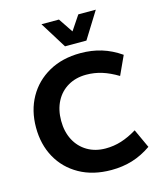

<svg xmlns="http://www.w3.org/2000/svg" viewBox="-130 -988 919 1092"><g transform="rotate(-15 329.0 -442.0)"><path d="M37 0ZM390 10Q282 10 202.5 -34.5Q123 -79 80 -156.5Q37 -234 37 -334Q37 -434 80.5 -511.5Q124 -589 203.5 -633.5Q283 -678 390 -678Q456 -678 513.5 -660.5Q571 -643 626 -605L575 -494Q527 -523 482.5 -537Q438 -551 390 -551Q329 -551 282.5 -524Q236 -497 210.5 -448Q185 -399 185 -334Q185 -270 210.5 -221Q236 -172 282.5 -144.5Q329 -117 390 -117Q438 -117 482.5 -131Q527 -145 575 -174L626 -63Q571 -25 513.5 -7.5Q456 10 390 10ZM316 -738 219 -894H322L379 -809L436 -894H539L442 -738Z"/></g></svg>

Font: Gantari
Style: Bold
Weight: 700
Designer: Anugrah Pasau
Foundry: Lafontype
Version: Version 1.000; ttfautohint (v1.6)